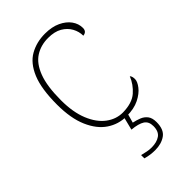

<svg xmlns="http://www.w3.org/2000/svg" viewBox="-232 -617 912 912"><g transform="rotate(-45 224.0 -161.0)"><path d="M259 10Q205 10 161 -19.5Q117 -49 90.5 -110Q64 -171 64 -263Q64 -369 89.5 -430Q115 -491 160 -516.5Q205 -542 262 -542Q308 -542 341 -526.5Q374 -511 391.5 -486.5Q409 -462 409 -433Q409 -425 406 -419Q403 -413 397.5 -410Q392 -407 384 -406Q384 -434 370 -459.5Q356 -485 328.5 -501Q301 -517 258 -517Q209 -517 171.5 -493Q134 -469 113 -413.5Q92 -358 92 -264Q92 -184 115 -128Q138 -72 176 -43.5Q214 -15 259 -15Q322 -16 355 -45Q388 -74 404 -114Q409 -108 410.5 -101.5Q412 -95 412 -86Q412 -70 394.5 -47Q377 -24 343 -7Q309 10 259 10ZM241 220Q226 220 210.5 218Q195 216 177 211V189Q195 193 208 196Q221 199 238 199Q273 199 294.5 184Q316 169 316 133Q316 102 295 88.5Q274 75 230 71L250 -9H275L258 52Q278 56 297 63.5Q316 71 328 86.5Q340 102 340 130Q340 180 311.5 200Q283 220 241 220Z"/></g></svg>

Font: Noto Rashi Hebrew Thin
Style: Regular
Weight: 250
Version: Version 1.006